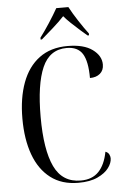

<svg xmlns="http://www.w3.org/2000/svg" viewBox="-62 -974 656 1027"><g transform="rotate(-5 266.5 -460.5)"><path d="M317 10Q228 10 168 -36Q108 -82 78 -164.5Q48 -247 48 -358Q48 -468 78.5 -550.5Q109 -633 170 -678.5Q231 -724 322 -724Q409 -724 455.5 -690Q502 -656 502 -609Q502 -578 481.5 -560.5Q461 -543 427 -543Q427 -633 401.5 -673.5Q376 -714 317 -714Q225 -714 185.5 -623.5Q146 -533 146 -359Q146 -182 189 -91.5Q232 -1 331 -1Q392 -1 427 -37.5Q462 -74 475 -143Q489 -138 494.5 -127Q500 -116 500 -106Q500 -81 480.5 -54.5Q461 -28 420.5 -9Q380 10 317 10ZM182 -781Q205 -811 233 -854Q261 -897 280 -931H345Q363 -897 391 -854Q419 -811 442 -781V-771H434Q421 -782 397 -803Q373 -824 349.5 -846.5Q326 -869 313 -885Q287 -857 252.5 -826.5Q218 -796 189 -771H182Z"/></g></svg>

Font: Noto Serif Display Condensed
Style: Regular
Weight: 400
Width: 3
Designer: Monotype Design Team
Foundry: Monotype Imaging Inc.
Version: Version 2.009